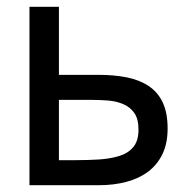

<svg xmlns="http://www.w3.org/2000/svg" viewBox="-20 -547 559 567"><path d="M67 0V-527H154V-326H270Q317 -326 354.5 -318.5Q392 -311 419 -293Q446 -275 460.5 -244.5Q475 -214 475 -167Q475 -124 460 -92.5Q445 -61 418 -40.5Q391 -20 353.5 -10Q316 0 271 0ZM154 -74H204Q239 -74 271.5 -76Q304 -78 331 -86Q358 -94 373.5 -112.5Q389 -131 389 -164Q389 -196 376.5 -213.5Q364 -231 344 -239.5Q324 -248 300.5 -250Q277 -252 254 -252H154Z"/></svg>

Font: Onest
Style: Regular
Weight: 400
Designer: Dmitri Voloshin, Andrey Kudryavtsev
Foundry: Dmitri Voloshin, Andrey Kudryavtsev
Version: Version 1.000;gftools[0.9.33]